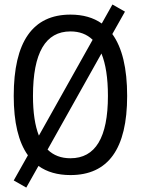

<svg xmlns="http://www.w3.org/2000/svg" viewBox="-20 -768 626 853"><path d="M96.7 65.4 150.9 -30.8C188.5 -3.9 235.8 9.8 293 9.8C460.4 9.8 544.9 -106.4 544.9 -341.8C544.9 -464.8 522.9 -556.2 479 -616.7L535.2 -716.3L479.5 -748L432.1 -663.6C395 -689.9 348.6 -703.1 293 -703.1C125.5 -703.1 41 -583 41 -341.8C41 -224.6 62 -136.7 104 -78.1L41 33.7ZM293 -64.9C251.5 -64.9 217.8 -77.6 191.4 -103.5L430.7 -530.3C449.7 -483.9 459.5 -421.4 459.5 -341.8C459.5 -156.7 403.8 -64.9 293 -64.9ZM152.8 -165.5C135.3 -209.5 126.5 -268.6 126.5 -341.8C126.5 -533.7 182.1 -628.4 293 -628.4C333 -628.4 365.7 -616.2 391.6 -591.3Z"/></svg>

Font: Cascadia Mono PL SemiLight
Style: Regular
Weight: 350
Monospace: yes
Designer: Aaron Bell
Foundry: Saja Typeworks
Version: Version 2404.023